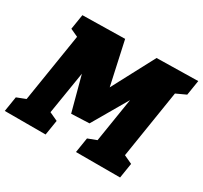

<svg xmlns="http://www.w3.org/2000/svg" viewBox="-158 -911 1175 1112"><g transform="rotate(30 430.0 -355.0)"><path d="M856 -610 791 -580 719 -126 775 -100 759 0H464L480 -100L538 -122L585 -417L449 -183L329 -178L267 -410L221 -126L277 -100L261 0H-12L4 -100L63 -123L136 -581L84 -605L100 -705L383 -710L446 -422L596 -705L872 -710Z"/></g></svg>

Font: Bitter Black
Style: Italic
Weight: 900
Italic angle: -9°
Designer: Sol Matas, and Bitter project Authors
Foundry: Sol Matas
Version: Version 2.001